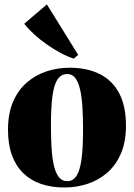

<svg xmlns="http://www.w3.org/2000/svg" viewBox="-20 -820 594 852"><path d="M15.5 -244Q15.5 -316.5 38 -368.5Q60.5 -420.5 99.2 -454Q138 -487.5 187 -503.5Q236 -519.5 289 -519.5Q367 -519.5 423 -491.2Q479 -463 509 -406Q539 -349 539 -262.5Q539 -190.5 516.5 -138.5Q494 -86.5 455.5 -53.2Q417 -20 368 -4Q319 12 265.5 12Q209 12 163 -3.5Q117 -19 84 -50.8Q51 -82.5 33.2 -130.8Q15.5 -179 15.5 -244ZM278.5 -16Q304 -16 319.5 -39.8Q335 -63.5 341.8 -114Q348.5 -164.5 348.5 -244.5Q348.5 -299 345.8 -344.2Q343 -389.5 335.5 -422.5Q328 -455.5 314.2 -473.5Q300.5 -491.5 279 -491.5Q251.5 -491.5 235.5 -468Q219.5 -444.5 212.8 -393.8Q206 -343 206 -261Q206 -207.5 208.8 -162.8Q211.5 -118 219.2 -85Q227 -52 241.2 -34Q255.5 -16 278.5 -16ZM306.5 -560Q279 -569 249 -585Q219 -601 189.2 -621.8Q159.5 -642.5 133.2 -666.2Q107 -690 87.5 -714.5L188 -800.5L327 -576.5L307.5 -560Z"/></svg>

Font: Merriweather 144pt Black
Style: Regular
Weight: 900
Version: Version 2.100